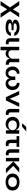

<svg xmlns="http://www.w3.org/2000/svg" viewBox="3062 -3862 999 7164"><g transform="rotate(90 3562.0 -279.5)"><path d="M623 -497 396 -158 637 200H483L325 -47L174 200H20L257 -151L20 -497H174L327 -262L470 -497Z M1005 12Q922 12 853.5 -2Q785 -16 744.5 -47.5Q704 -79 704 -130Q704 -161 719.5 -182.5Q735 -204 761 -218Q787 -232 819.5 -239Q852 -246 886 -247Q852 -248 821 -254.5Q790 -261 765.5 -274Q741 -287 727 -307Q713 -327 713 -354Q713 -400 751 -434.5Q789 -469 855 -488.5Q921 -508 1005 -508Q1093 -508 1159 -484Q1225 -460 1266 -416Q1307 -372 1318 -312H1199Q1188 -346 1158 -367Q1128 -388 1088 -398Q1048 -408 1005 -408Q931 -408 890.5 -387Q850 -366 850 -334Q850 -311 869 -301Q888 -291 918 -289Q948 -287 982 -287H1105V-211H982Q947 -211 915 -206.5Q883 -202 863 -190Q843 -178 843 -155Q843 -129 865 -114Q887 -99 924 -93.5Q961 -88 1005 -88Q1052 -88 1092 -96Q1132 -104 1160.5 -125.5Q1189 -147 1200 -186H1319Q1308 -137 1282 -100Q1256 -63 1216.5 -38Q1177 -13 1124 -0.5Q1071 12 1005 12Z M1631 0Q1602 4 1577 4Q1532 4 1491 -11Q1450 -26 1427.5 -67.5Q1405 -109 1405 -169V-497H1535V-182Q1535 -131 1555 -115.5Q1575 -100 1606 -100Q1617 -100 1631 -102Z M2396 7Q2315 7 2265 -14Q2215 -35 2193 -75Q2171 -112 2170 -165Q2164 -138 2151 -108Q2138 -78 2115.5 -50.5Q2093 -23 2058.5 -5.5Q2024 12 1975 12Q1923 12 1889 -12Q1869 -25 1855 -47V200H1725V-497H1855V-224Q1855 -173 1873 -144.5Q1891 -116 1921.5 -104.5Q1952 -93 1990 -93Q2044 -93 2082.5 -116.5Q2121 -140 2145 -174Q2161 -197 2170 -220V-497H2300V-194Q2300 -156 2310.5 -137.5Q2321 -119 2342.5 -113Q2364 -107 2396 -107Z M3103 12Q3029 12 2980.5 -20Q2932 -52 2908 -110Q2904 -120 2900 -131Q2897 -120 2893 -110Q2869 -52 2821 -20Q2773 12 2699 12Q2625 12 2571.5 -22.5Q2518 -57 2489 -116Q2460 -175 2460 -249Q2460 -323 2492 -382Q2524 -441 2584.5 -475Q2645 -509 2729 -509V-409Q2686 -409 2655.5 -386Q2625 -363 2608.5 -326.5Q2592 -290 2592 -249Q2592 -208 2606.5 -171Q2621 -134 2649 -111Q2677 -88 2719 -88Q2762 -88 2787 -111Q2812 -134 2823 -171Q2834 -208 2834 -249V-350H2966V-249Q2966 -208 2977.5 -171Q2989 -134 3014.5 -111Q3040 -88 3083 -88Q3120 -88 3148 -111Q3176 -134 3192 -171Q3208 -208 3208 -249Q3208 -290 3191.5 -326.5Q3175 -363 3144.5 -386Q3114 -409 3071 -409V-509Q3155 -509 3215.5 -475Q3276 -441 3308 -382Q3340 -323 3340 -249Q3340 -175 3311.5 -116Q3283 -57 3230 -22.5Q3177 12 3103 12Z M3605 0 3371 -497H3514L3667 -139L3825 -497H3967L3728 0Z M4269 0Q4240 4 4215 4Q4170 4 4129 -11Q4088 -26 4065.5 -67.5Q4043 -109 4043 -169V-497H4173V-182Q4173 -131 4193 -115.5Q4213 -100 4244 -100Q4255 -100 4269 -102Z M4605 11Q4531 11 4470.5 -21.5Q4410 -54 4374.5 -112.5Q4339 -171 4339 -248Q4339 -327 4375 -385Q4411 -443 4472.5 -475.5Q4534 -508 4612 -508Q4698 -508 4750.5 -473.5Q4803 -439 4827 -380Q4833 -364 4838 -348V-497H4968V0H4847Q4847 -3 4844.5 -22.5Q4842 -42 4840 -70.5Q4838 -99 4838 -128V-162Q4837 -160 4837 -159Q4823 -113 4794 -74.5Q4765 -36 4718 -12.5Q4671 11 4605 11ZM4647 -89Q4706 -89 4749 -109Q4792 -129 4815 -165Q4838 -201 4838 -248Q4838 -299 4814.5 -334.5Q4791 -370 4748.5 -388.5Q4706 -407 4647 -407Q4564 -407 4518 -363.5Q4472 -320 4472 -248Q4472 -200 4494 -164.5Q4516 -129 4555.5 -109Q4595 -89 4647 -89ZM4577 -601 4713 -759H4885L4701 -601Z M5459 -497V-398H5317V-191Q5317 -153 5326 -131.5Q5335 -110 5354 -105Q5373 -100 5394 -100Q5409 -100 5429 -102V0Q5388 6 5355 6Q5323 6 5287.5 -2Q5252 -10 5229 -37Q5206 -64 5199 -102.5Q5192 -141 5192 -185V-398H5056V-497Z M5775 0Q5746 4 5721 4Q5676 4 5635 -11Q5594 -26 5571.5 -67.5Q5549 -109 5549 -169V-497H5679V-182Q5679 -131 5699 -115.5Q5719 -100 5750 -100Q5761 -100 5775 -102Z M5869 -497H5999V0H5869ZM6418 -497 6166 -275 6441 0H6276L6002 -279L6241 -497Z M6773 12Q6679 12 6607.5 -18Q6536 -48 6496 -105.5Q6456 -163 6456 -247Q6456 -331 6496 -389.5Q6536 -448 6607.5 -478Q6679 -508 6773 -508Q6867 -508 6937.5 -478Q7008 -448 7048 -389.5Q7088 -331 7088 -247Q7088 -163 7048 -105.5Q7008 -48 6937.5 -18Q6867 12 6773 12ZM6773 -88Q6825 -88 6866.5 -106.5Q6908 -125 6932 -160.5Q6956 -196 6956 -247Q6956 -298 6932 -334.5Q6908 -371 6867 -390Q6826 -409 6773 -409Q6721 -409 6679 -390Q6637 -371 6612.5 -335Q6588 -299 6588 -247Q6588 -196 6612 -160.5Q6636 -125 6678 -106.5Q6720 -88 6773 -88Z"/></g></svg>

Font: Syne Modified
Style: Bold
Weight: 700
Designer: Lucas Descroix
Foundry: Bonjour Monde
Version: Version 2.200